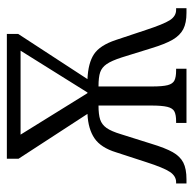

<svg xmlns="http://www.w3.org/2000/svg" viewBox="-22 -554 577 574"><g transform="rotate(-90 267.0 -267.5)"><path d="M5 -30H9Q27 -30 39.5 -48.5Q52 -67 69 -120L98 -209Q112 -255 140 -274Q168 -293 213 -295L79 -501V-536H452V-502L317 -295Q365 -293 391.5 -275.5Q418 -258 434 -210L464 -120Q481 -68 493 -49Q505 -30 524 -30H529V1H515Q485 1 466.5 -8.5Q448 -18 435 -40Q422 -62 409 -105L382 -192Q372 -223 362 -237.5Q352 -252 337.5 -257Q323 -262 295 -262V-102Q295 -70 299 -55Q303 -40 313 -35Q323 -30 343 -30H348V1H186V-30H191Q210 -30 220 -35Q230 -40 234 -56Q238 -72 238 -105V-262Q211 -262 196 -257Q181 -252 171 -238Q161 -224 152 -194L124 -105Q111 -62 98.5 -40Q86 -18 67.5 -8.5Q49 1 17 1H5ZM277 -295 402 -495H151L275 -295Z"/></g></svg>

Font: Noto Serif CondLight
Style: Regular
Weight: 300
Width: 3
Designer: Monotype Design Team
Foundry: Monotype Imaging Inc.
Version: Version 1.001